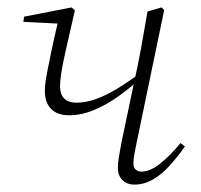

<svg xmlns="http://www.w3.org/2000/svg" viewBox="-20 -486 541 518"><path d="M166 -175Q135 -175 118 -192Q101 -209 101 -241Q101 -252 103 -266Q105 -280 109 -300.5Q113 -321 119.5 -352Q126 -383 137 -430L144 -422L43 -427L45 -441L173 -466L182 -458Q166 -388 157 -348Q148 -308 145 -287Q142 -266 142 -253Q142 -232 153 -220.5Q164 -209 186 -209Q213 -209 241 -219.5Q269 -230 299 -248.5Q329 -267 362 -292L371 -279H364Q335 -252 302 -228Q269 -204 234.5 -189.5Q200 -175 166 -175ZM343 12Q322 12 310 -0.5Q298 -13 298 -33Q298 -45 300.5 -61Q303 -77 307 -98L341 -260Q352 -309 360.5 -355.5Q369 -402 378 -455L416 -466L423 -459L349 -103Q346 -88 343 -73Q340 -58 340 -45Q340 -34 346 -28.5Q352 -23 362 -23Q385 -23 412 -44.5Q439 -66 467 -100L479 -91Q460 -64 438.5 -40Q417 -16 393 -2Q369 12 343 12Z"/></svg>

Font: Source Serif 4 48pt Light
Style: Italic
Weight: 300
Italic angle: -12°
Designer: Frank Grießhammer
Foundry: Adobe Systems Incorporated
Version: Version 4.004;hotconv 1.0.116;makeotfexe 2.5.65601